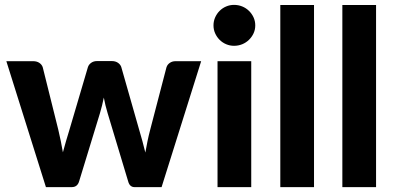

<svg xmlns="http://www.w3.org/2000/svg" viewBox="-20 -766 1618 786"><path d="M803.5 -515.5 641.5 0H530Q521.5 0 514.8 -5.5Q508 -11 504.5 -24L420.5 -303Q415.5 -319 411.8 -334.8Q408 -350.5 405 -366.5Q401.5 -350.5 397.8 -334.2Q394 -318 389 -302L304 -24Q297 0 274 0H168L6 -515.5H116Q131 -515.5 141.2 -508.5Q151.5 -501.5 155 -490.5L218.5 -235.5Q224.5 -211 229 -188Q233.5 -165 237.5 -142.5Q243.5 -165 250.2 -188Q257 -211 264.5 -235.5L340 -491.5Q343.5 -502 353.5 -509Q363.5 -516 377 -516H438Q452.5 -516 462.8 -509Q473 -502 476.5 -491.5L549.5 -235.5Q556.5 -211.5 563 -188.2Q569.5 -165 575 -141.5Q579 -164.5 583.8 -187.8Q588.5 -211 595 -235.5L661.5 -490.5Q665 -501.5 675 -508.5Q685 -515.5 698.5 -515.5Z M1008.5 -515.5V0H870.5V-515.5ZM1025 -662Q1025 -644.5 1018 -629.5Q1011 -614.5 999.2 -603Q987.5 -591.5 971.8 -585Q956 -578.5 938 -578.5Q921 -578.5 905.8 -585Q890.5 -591.5 879 -603Q867.5 -614.5 860.8 -629.5Q854 -644.5 854 -662Q854 -679.5 860.8 -694.8Q867.5 -710 879 -721.5Q890.5 -733 905.8 -739.5Q921 -746 938 -746Q956 -746 971.8 -739.5Q987.5 -733 999.2 -721.5Q1011 -710 1018 -694.8Q1025 -679.5 1025 -662Z M1265.5 -745.5V0H1127.5V-745.5Z M1519.5 -745.5V0H1381.5V-745.5Z"/></svg>

Font: LatoLatin Heavy
Style: Regular
Weight: 800
Designer: Lukasz Dziedzic with Adam Twardoch and Botio Nikoltchev
Foundry: tyPoland Lukasz Dziedzic
Version: Version 2.015; 2015-08-06; http://www.latofonts.com/